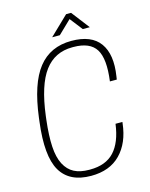

<svg xmlns="http://www.w3.org/2000/svg" viewBox="-138 -1037 884 1133"><g transform="rotate(-15 303.5 -470.0)"><path d="M311 -839.8H264.2L378.9 -950.2H409.2L494.1 -839.8H451.2L391.1 -917ZM107.9 -401.9 105 -377.9Q93.8 -283.2 97.7 -216.6Q101.6 -149.9 123.5 -107.9Q145.5 -65.9 182.1 -46.9Q218.8 -27.8 272.9 -27.8H278.8Q375 -27.8 426.8 -83.5Q478.5 -139.2 493.2 -250H535.2L534.2 -241.2Q521 -124.5 455.3 -57.4Q389.6 9.8 275.9 9.8Q143.6 9.8 90.3 -81.8Q37.1 -173.3 63 -377.9L65.9 -401.9Q91.3 -604 164.8 -697Q238.3 -790 367.2 -790Q489.7 -790 540.5 -719.5Q591.3 -648.9 570.8 -519L567.9 -500H525.9Q543.9 -634.8 507.3 -693.4Q470.7 -752 370.1 -752H363.8Q255.9 -752 193.4 -668.5Q130.9 -585 107.9 -401.9Z"/></g></svg>

Font: Cooper Hewitt
Style: Light Italic
Weight: 704
Designer: Village Type and Design LLC
Foundry: Cooper Hewitt Smithsonian Design Museum
Version: 1.000